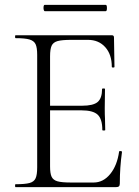

<svg xmlns="http://www.w3.org/2000/svg" viewBox="-20 -770 573 790"><path d="M44 -12Q83 -12 101.5 -17Q120 -22 126.5 -36.5Q133 -51 133 -81V-544Q133 -574 126.5 -588Q120 -602 101.5 -607.5Q83 -613 44 -613Q42 -613 42 -619Q42 -625 44 -625H440Q449 -625 449 -616L451 -495Q451 -492 445.5 -492Q440 -492 440 -495Q440 -546 413 -576Q386 -606 342 -606H273Q235 -606 217 -601Q199 -596 192.5 -582Q186 -568 186 -538V-85Q186 -56 192.5 -42.5Q199 -29 216.5 -24Q234 -19 273 -19H365Q405 -19 433.5 -54Q462 -89 470 -146Q470 -149 476 -148.5Q482 -148 482 -145Q473 -82 473 -15Q473 -7 469.5 -3.5Q466 0 457 0H44Q42 0 42 -6Q42 -12 44 -12ZM315 -316H161V-335H318Q364 -335 382 -350.5Q400 -366 400 -404Q400 -406 406 -406Q412 -406 412 -404L411 -325Q411 -296 412 -282L413 -235Q413 -233 407 -233Q401 -233 401 -235Q401 -280 382 -298Q363 -316 315 -316ZM159 -737Q159 -750 164 -750H415Q420 -750 420 -737Q420 -724 415 -724H164Q162 -724 160.5 -728Q159 -732 159 -737Z"/></svg>

Font: Cormorant SC Light
Style: Regular
Weight: 300
Designer: Christian Thalmann (Catharsis Fonts)
Foundry: Catharsis Fonts
Version: Version 4.000